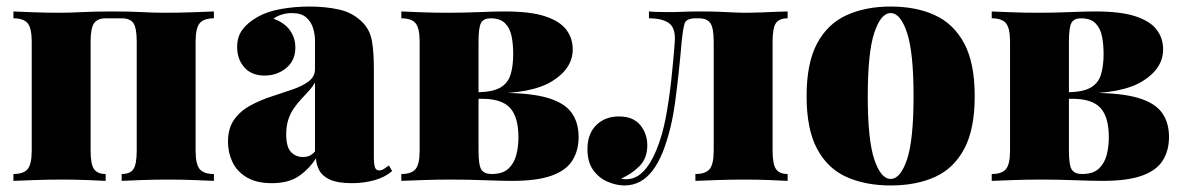

<svg xmlns="http://www.w3.org/2000/svg" viewBox="-20 -553 3622 587"><path d="M634 -518V-497Q603 -497 590.5 -482Q578 -467 578 -425V-93Q578 -51 590.5 -36Q603 -21 634 -21V0Q614 -1 573.5 -2.5Q533 -4 494 -4Q452 -4 412 -2.5Q372 -1 352 0V-21Q378 -21 388 -36Q398 -51 398 -93V-425Q398 -467 388 -482Q378 -497 352 -497H303Q278 -497 267.5 -482Q257 -467 257 -425V-93Q257 -51 267.5 -36Q278 -21 303 -21V0Q284 -1 247 -2.5Q210 -4 171 -4Q129 -4 86 -2.5Q43 -1 21 0V-21Q52 -21 64.5 -36Q77 -51 77 -93V-425Q77 -467 64.5 -482Q52 -497 21 -497V-518Q41 -517 81.5 -515.5Q122 -514 161 -514Q194 -514 231.5 -516Q269 -518 323 -518Q379 -518 413.5 -516Q448 -514 484 -514Q526 -514 569 -515.5Q612 -517 634 -518Z M811 7Q764 7 734 -11Q704 -29 690.5 -58Q677 -87 677 -119Q677 -161 696 -187.5Q715 -214 745.5 -230.5Q776 -247 810 -258Q844 -269 874.5 -279.5Q905 -290 924 -304.5Q943 -319 943 -342V-431Q943 -447 937.5 -466Q932 -485 917 -499Q902 -513 872 -513Q856 -513 841.5 -508.5Q827 -504 816 -496Q851 -483 867 -459.5Q883 -436 883 -408Q883 -368 855 -345Q827 -322 789 -322Q749 -322 727 -347Q705 -372 705 -409Q705 -440 720.5 -461.5Q736 -483 767 -501Q797 -518 839 -525.5Q881 -533 927 -533Q976 -533 1018 -523.5Q1060 -514 1090 -483Q1111 -461 1117 -428Q1123 -395 1123 -343V-75Q1123 -50 1126.5 -41Q1130 -32 1139 -32Q1147 -32 1154.5 -37Q1162 -42 1169 -47L1179 -30Q1157 -11 1124.5 -2Q1092 7 1056 7Q1013 7 989.5 -3.5Q966 -14 956.5 -31.5Q947 -49 946 -69Q925 -36 893.5 -14.5Q862 7 811 7ZM906 -73Q917 -73 925.5 -76.5Q934 -80 943 -90V-301Q936 -288 924.5 -275.5Q913 -263 901 -250Q889 -237 878.5 -222Q868 -207 861.5 -187.5Q855 -168 855 -142Q855 -104 869.5 -88.5Q884 -73 906 -73Z M1524 -518Q1602 -518 1647 -503Q1692 -488 1711.5 -462Q1731 -436 1731 -402Q1731 -344 1668.5 -305Q1606 -266 1472 -267Q1472 -267 1465 -268Q1458 -269 1450.5 -270Q1443 -271 1443 -271Q1487 -272 1510 -285.5Q1533 -299 1541 -325Q1549 -351 1549 -388Q1549 -418 1544 -442.5Q1539 -467 1524 -482Q1509 -497 1480 -497Q1459 -497 1451 -483.5Q1443 -470 1443 -425V-93Q1443 -47 1452 -34Q1461 -21 1483 -21Q1517 -21 1534.5 -37.5Q1552 -54 1558.5 -79.5Q1565 -105 1565 -133Q1565 -195 1539.5 -223Q1514 -251 1453 -251H1361Q1361 -251 1361 -261Q1361 -271 1361 -271H1490L1513 -269Q1602 -269 1653.5 -254Q1705 -239 1727 -209Q1749 -179 1749 -134Q1749 -93 1730 -62.5Q1711 -32 1666.5 -16Q1622 0 1546 0Q1514 0 1462.5 -2Q1411 -4 1357 -4Q1315 -4 1272 -2.5Q1229 -1 1207 0V-21Q1238 -21 1250.5 -36Q1263 -51 1263 -93V-425Q1263 -467 1250.5 -482Q1238 -497 1207 -497V-518Q1227 -517 1267.5 -515.5Q1308 -514 1347 -514Q1398 -514 1444.5 -516Q1491 -518 1524 -518Z M2388 -518V-497Q2362 -497 2352 -482Q2342 -467 2342 -425V-93Q2342 -51 2352.5 -36Q2363 -21 2388 -21V0Q2369 -1 2332.5 -2.5Q2296 -4 2255 -4Q2215 -4 2171.5 -2.5Q2128 -1 2106 0V-21Q2137 -21 2149.5 -36Q2162 -51 2162 -93V-425Q2162 -467 2152 -482Q2142 -497 2116 -497H2107Q2078 -497 2073 -481Q2068 -465 2064 -425Q2056 -331 2044.5 -244Q2033 -157 2007 -90Q1993 -55 1975.5 -32Q1958 -9 1936.5 2.5Q1915 14 1889 14Q1865 14 1838.5 3Q1812 -8 1794 -32.5Q1776 -57 1776 -97Q1776 -144 1803 -170.5Q1830 -197 1872 -197Q1916 -197 1937.5 -170.5Q1959 -144 1959 -109Q1959 -69 1935 -45Q1911 -21 1879 -7Q1881 -6 1885 -5.5Q1889 -5 1894 -5Q1916 -5 1933 -17Q1950 -29 1963.5 -49.5Q1977 -70 1987 -95Q2005 -138 2015.5 -194Q2026 -250 2032.5 -310.5Q2039 -371 2043 -425Q2046 -467 2025.5 -482Q2005 -497 1964 -497V-518Q1972 -517 1990 -516.5Q2008 -516 2024 -516Q2048 -516 2067 -517Q2086 -518 2122 -518Q2156 -518 2179.5 -517Q2203 -516 2222.5 -515Q2242 -514 2264 -514Q2284 -514 2308 -515Q2332 -516 2354 -517Q2376 -518 2388 -518Z M2703 -533Q2781 -533 2838.5 -506.5Q2896 -480 2928 -420Q2960 -360 2960 -259Q2960 -158 2928 -98Q2896 -38 2838.5 -12Q2781 14 2703 14Q2626 14 2568 -12Q2510 -38 2478 -98Q2446 -158 2446 -259Q2446 -360 2478 -420Q2510 -480 2568 -506.5Q2626 -533 2703 -533ZM2703 -513Q2673 -513 2653 -453Q2633 -393 2633 -259Q2633 -125 2653 -65.5Q2673 -6 2703 -6Q2733 -6 2753 -65.5Q2773 -125 2773 -259Q2773 -393 2753 -453Q2733 -513 2703 -513Z M3329 -518Q3407 -518 3452 -503Q3497 -488 3516.5 -462Q3536 -436 3536 -402Q3536 -344 3473.5 -305Q3411 -266 3277 -267Q3277 -267 3270 -268Q3263 -269 3255.5 -270Q3248 -271 3248 -271Q3292 -272 3315 -285.5Q3338 -299 3346 -325Q3354 -351 3354 -388Q3354 -418 3349 -442.5Q3344 -467 3329 -482Q3314 -497 3285 -497Q3264 -497 3256 -483.5Q3248 -470 3248 -425V-93Q3248 -47 3257 -34Q3266 -21 3288 -21Q3322 -21 3339.5 -37.5Q3357 -54 3363.5 -79.5Q3370 -105 3370 -133Q3370 -195 3344.5 -223Q3319 -251 3258 -251H3166Q3166 -251 3166 -261Q3166 -271 3166 -271H3295L3318 -269Q3407 -269 3458.5 -254Q3510 -239 3532 -209Q3554 -179 3554 -134Q3554 -93 3535 -62.5Q3516 -32 3471.5 -16Q3427 0 3351 0Q3319 0 3267.5 -2Q3216 -4 3162 -4Q3120 -4 3077 -2.5Q3034 -1 3012 0V-21Q3043 -21 3055.5 -36Q3068 -51 3068 -93V-425Q3068 -467 3055.5 -482Q3043 -497 3012 -497V-518Q3032 -517 3072.5 -515.5Q3113 -514 3152 -514Q3203 -514 3249.5 -516Q3296 -518 3329 -518Z"/></svg>

Font: Playfair Display Black
Style: Regular
Weight: 900
Designer: Claus Eggers Sørensen
Foundry: Claus Eggers Sørensen
Version: Version 1.203